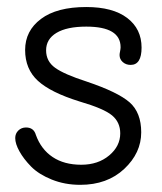

<svg xmlns="http://www.w3.org/2000/svg" viewBox="-20 -513 456 541"><path d="M206.1 7.8Q162.6 7.8 125.7 -7.1Q88.9 -22 67.6 -43.7Q46.4 -65.4 34.7 -86.7Q22.9 -107.9 22.9 -124Q22.9 -136.7 31.7 -145.3Q40.5 -153.8 53.2 -153.8Q75.2 -153.8 81.1 -132.8Q95.7 -92.3 128.2 -70.6Q160.6 -48.8 209 -48.8Q256.3 -48.8 287.6 -75Q318.8 -101.1 318.8 -137.2Q318.8 -168.5 295.9 -187.7Q272.9 -207 204.1 -227.1Q122.6 -252.4 86.7 -285.4Q50.8 -318.4 50.8 -372.1Q50.8 -426.3 95.5 -459.7Q140.1 -493.2 223.1 -493.2Q297.9 -493.2 338.4 -462.4Q378.9 -431.6 378.9 -378.9Q378.9 -330.1 348.1 -330.1Q335 -330.1 325.9 -338.1Q316.9 -346.2 316.9 -357.9Q316.9 -361.8 318.4 -368.7Q319.8 -375.5 319.8 -379.9Q319.8 -438 223.1 -438Q168.5 -438 139.2 -420.4Q109.9 -402.8 109.9 -371.1Q109.9 -340.3 135.3 -322Q160.6 -303.7 224.1 -283.2Q312.5 -253.4 345.2 -224.6Q377.9 -195.8 377.9 -140.1Q377.9 -82 330.1 -37.1Q282.2 7.8 206.1 7.8Z"/></svg>

Font: Comic Neue
Style: Regular
Weight: 400
Designer: Craig Rozynski
Foundry: Craig Rozynski
Version: Version 2.003;hotconv 1.0.109;makeotfexe 2.5.65596